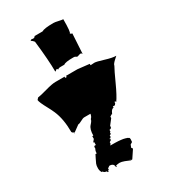

<svg xmlns="http://www.w3.org/2000/svg" viewBox="-268 -1241 1230 1395"><g transform="rotate(-30 347.5 -543.5)"><path d="M417 -827.6Q345.7 -827.6 333.5 -814.5Q317.9 -814.5 301.3 -814.5Q284.7 -814.5 275.9 -805.7Q275.9 -814.5 266.6 -814.5Q255.9 -803.7 251 -803.7Q251 -898.4 231.9 -1065.4Q230.5 -1066.9 225.1 -1073.2Q214.4 -1085.4 206.5 -1085.4L215.8 -1093.8L232.9 -1091.8Q244.1 -1091.8 250 -1103H316.4Q337.9 -1116.7 415 -1116.7Q428.7 -1116.7 454.6 -1110.6Q480.5 -1104.5 491.7 -1104.5Q491.7 -990.7 480 -990.7Q489.3 -982.4 497.1 -982.4L487.3 -815.9L479.5 -825.2H470.2L446.8 -817.9Q439.5 -817.9 434.6 -822.8Q429.7 -827.6 417 -827.6ZM223.1 -182.1Q223.1 -194.8 230.5 -194.8H239.7V-219.2H231.4L249 -240.7V-263.2H257.8Q257.8 -316.4 279.8 -340.1Q301.8 -363.8 301.8 -376Q315.4 -387.2 319.3 -411.1H267.1Q255.4 -411.1 235.4 -399.7Q215.3 -388.2 204.1 -388.2L141.6 -342.8L151.9 -354.5H141.6L132.3 -365.2Q132.3 -475.1 99.6 -550.3Q85.4 -582 71.3 -607.4Q37.6 -668.9 36.1 -689L48.8 -703.6Q73.2 -706.5 129.2 -722.4Q185.1 -738.3 214.4 -738.3H292.5Q290 -735.8 290 -731.7Q290 -727.5 296.9 -727.5Q303.7 -727.5 303.7 -731.7Q303.7 -735.8 301.8 -738.3H398.9L496.1 -727.5V-715.8Q511.7 -717.8 528.8 -717.8Q545.9 -717.8 603 -700Q660.2 -682.1 692.4 -682.1Q689 -677.7 675.8 -667Q645 -640.1 644 -626Q627.4 -597.2 589.1 -512.7Q550.8 -428.2 523.4 -390.1Q523.9 -391.1 523.9 -393.1Q523.9 -398.9 513.2 -398.9V-388.2L504.4 -376Q502.4 -375 498.5 -375L486.8 -376V-365.2Q469.7 -365.2 458 -337.9Q454.1 -328.6 452.6 -328.6Q452.6 -330.1 451.7 -331.5L434.1 -320.3V-308.6L398.9 -263.2V-251.5L389.6 -240.7Q388.7 -242.7 386.2 -242.7Q383.8 -242.7 381.6 -239.7Q379.4 -236.8 379.4 -234.1Q379.4 -231.4 381.3 -229.5L372.6 -219.2Q375 -215.8 375 -212.9Q375 -210 367.7 -206.8Q360.4 -203.6 360.4 -201.2Q360.4 -198.7 363.3 -194.8L355 -184.1H346.2L355 -173.3L337.4 -162.1V-150.9L328.6 -138.7Q342.3 -138.7 351.6 -138.7Q360.8 -138.7 373.5 -138.4Q386.2 -138.2 393.8 -137.5Q401.4 -136.7 413.3 -135.7Q425.3 -134.8 433.3 -133.1Q441.4 -131.3 450.7 -128.9Q466.3 -125.5 478 -116.2L480 -106L478 -82L460.4 -71.3L451.7 -48.8L460.4 -37.6L416.5 28.3H407.7L398.9 17.6Q398.9 20 403.3 24.4Q407.7 28.8 407.7 30.8Q404.8 29.8 387.2 22.2Q369.6 14.6 362.8 12.2Q338.4 3.4 324.7 3.4Q311 3.4 292.5 7.8V17.6H286.1Q286.1 -15.1 249 -15.1L231.4 -2.9V7.8Q222.2 9.8 222.2 16.1L223.1 22.5L214.4 17.6V11.7Q187.5 7.3 187.5 -2.9H178.7Q168 -18.1 168 -40.3Q168 -62.5 173.6 -76.4Q179.2 -90.3 190.2 -111.3Q201.2 -132.3 204.1 -138.7H214.4Q214.4 -161.6 223.1 -173.3Z"/></g></svg>

Font: Butcherman
Style: Regular
Weight: 400
Version: Version 001.004